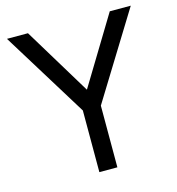

<svg xmlns="http://www.w3.org/2000/svg" viewBox="-107 -815 839 908"><g transform="rotate(-15 312.0 -361.0)"><path d="M278 -335.8 512.4 -722H615.2L355 -300ZM268 -346.6H356.2V0H268ZM9 -722H111.8L346 -335.8L269.2 -300Z"/></g></svg>

Font: 寒蝉端黑体 Light
Style: Regular
Weight: 300
Designer: ChillDuanSans {Warren2060}; 
Source Han Sans {Ryoko NISHIZUKA 西塚涼子 (kana, bopomofo & ideographs); Paul D. Hunt (Latin, G
Foundry: ChillType&Adobe
Version: Version 1.300;Glyphs 3.3 (3306)